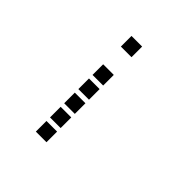

<svg xmlns="http://www.w3.org/2000/svg" viewBox="-179 -830 958 958"><g transform="rotate(45 300.0 -350.5)"><path d="M214 -688Q213 -688 213 -688Q213 -688 213 -687V-614Q213 -613 213 -613Q213 -613 214 -613H287Q288 -613 288 -613Q288 -613 288 -614V-687Q288 -688 288 -688Q288 -688 287 -688ZM214 -488Q213 -488 213 -488Q213 -488 213 -487V-414Q213 -413 213 -413Q213 -413 214 -413H287Q288 -413 288 -413Q288 -413 288 -414V-487Q288 -488 288 -488Q288 -488 287 -488ZM214 -388Q213 -388 213 -388Q213 -388 213 -387V-314Q213 -313 213 -313Q213 -313 214 -313H287Q288 -313 288 -313Q288 -313 288 -314V-387Q288 -388 288 -388Q288 -388 287 -388ZM214 -288Q213 -288 213 -288Q213 -288 213 -287V-214Q213 -213 213 -213Q213 -213 214 -213H287Q288 -213 288 -213Q288 -213 288 -214V-287Q288 -288 288 -288Q288 -288 287 -288ZM214 -188Q213 -188 213 -188Q213 -188 213 -187V-114Q213 -113 213 -113Q213 -113 214 -113H287Q288 -113 288 -113Q288 -113 288 -114V-187Q288 -188 288 -188Q288 -188 287 -188ZM214 -88Q213 -88 213 -88Q213 -88 213 -87V-14Q213 -13 213 -13Q213 -13 214 -13H287Q288 -13 288 -13Q288 -13 288 -14V-87Q288 -88 288 -88Q288 -88 287 -88Z"/></g></svg>

Font: Doto Black
Style: Bold
Weight: 700
Monospace: yes
Version: Version 1.000